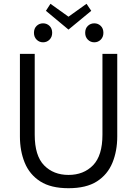

<svg xmlns="http://www.w3.org/2000/svg" viewBox="-20 -977 723 1012"><path d="M341 15Q248 15 192 -21Q136 -57 110.5 -119Q85 -181 85 -258V-693H163V-267Q163 -156 212.5 -105.5Q262 -55 341 -55Q421 -55 470.5 -106Q520 -157 520 -267V-693H598V-258Q598 -181 572.5 -119Q547 -57 491 -21Q435 15 341 15ZM341 -821 222 -920 246 -957 341 -889 436 -957 461 -920ZM207 -754Q187 -754 173 -768Q159 -782 159 -804Q159 -827 173 -840.5Q187 -854 207 -854Q227 -854 241 -840.5Q255 -827 255 -804Q255 -782 241 -768Q227 -754 207 -754ZM477 -754Q457 -754 443 -768Q429 -782 429 -804Q429 -827 443 -840.5Q457 -854 477 -854Q497 -854 511 -840.5Q525 -827 525 -804Q525 -782 511 -768Q497 -754 477 -754Z"/></svg>

Font: Ubuntu Sans
Style: Regular
Weight: 400
Designer: Dalton Maag Ltd
Foundry: Dalton Maag Ltd
Version: Version 1.006; ttfautohint (v1.8.4.7-5d5b)